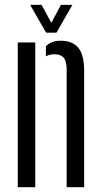

<svg xmlns="http://www.w3.org/2000/svg" viewBox="-20 -776 420 796"><path d="M53.7 0V-600H126.2V0ZM256.4 0V-489.8Q256 -522.7 243.8 -536.9Q231.6 -551.1 204.8 -551.1Q195.4 -551.1 186.9 -548.9Q178.3 -546.7 170.3 -542.7V-584.4Q181.8 -595.6 196.3 -601.4Q210.9 -607.2 231.2 -607.2Q279.4 -607.2 303.9 -578.9Q328.4 -550.7 328.9 -484.7V0ZM171.1 -640.6 105 -755.8H152.4L192.8 -681.4L232.7 -755.8H280.2L214.1 -640.6Z"/></svg>

Font: Big Shoulders Stencil Display SC Thin
Style: Regular
Weight: 100
Designer: Patric King
Foundry: XO Type Co
Version: Version 2.001